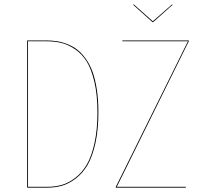

<svg xmlns="http://www.w3.org/2000/svg" viewBox="-20 -867 933 887"><path d="M774.9 -846.7 777.3 -844.7 687.5 -764.6H684.6L595.2 -844.7L598.1 -846.7L686 -768.6ZM192.9 -680.2Q219.7 -680.2 243.4 -676.5Q267.1 -672.9 292.2 -662.8Q317.4 -652.8 337.6 -637Q357.9 -621.1 376.5 -595.2Q395 -569.3 407.5 -535.4Q419.9 -501.5 427.2 -453.9Q434.6 -406.2 434.6 -348.1Q434.6 -267.6 420.7 -205.1Q406.7 -142.6 384.3 -104.5Q361.8 -66.4 330.1 -42.2Q298.3 -18.1 266.4 -9Q234.4 0 197.8 0H105.5V-680.2ZM852.1 -680.2V-676.3L519.5 -3.9H838.4V0H515.1V-3.9L848.1 -676.3H545.4V-680.2ZM192.9 -676.3H109.4V-3.9H197.8Q233.9 -3.9 265.6 -12.9Q297.4 -22 328.4 -45.9Q359.4 -69.8 381.3 -107.4Q403.3 -145 416.7 -206.5Q430.2 -268.1 430.2 -348.1Q430.2 -427.7 416.3 -487.8Q402.3 -547.9 380.4 -583Q358.4 -618.2 326.2 -639.9Q293.9 -661.6 262.5 -668.9Q231 -676.3 192.9 -676.3Z"/></svg>

Font: Fira Sans Compressed Four
Style: Regular
Weight: 100
Width: 1
Designer: Carrois Corporate & Edenspiekermann AG
Foundry: Carrois Corporate GbR & Edenspiekermann AG
Version: Version 4.203;PS 004.203;hotconv 1.0.88;makeotf.lib2.5.64775